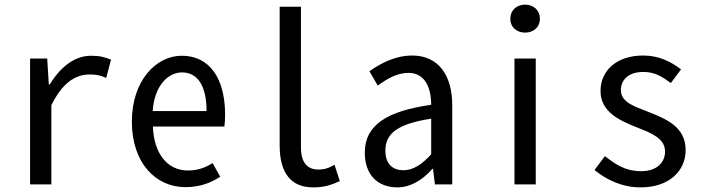

<svg xmlns="http://www.w3.org/2000/svg" viewBox="-20 -797 3040 830"><path d="M110 0H202V-342C249 -438 305 -475 367 -475C396 -475 413 -472 439 -460L460 -539C432 -550 412 -556 374 -556C300 -556 240 -505 195 -432H191L184 -544H110Z M781 12C845 12 892 -7 932 -33L899 -92C867 -72 835 -60 792 -60C703 -60 645 -134 641 -250H950C952 -263 953 -283 953 -302C953 -458 886 -556 766 -556C654 -556 550 -448 550 -271C550 -93 653 12 781 12ZM640 -317C647 -423 704 -484 767 -484C834 -484 873 -426 873 -317Z M1333 13C1380 13 1409 4 1449 -14L1426 -85C1400 -69 1379 -64 1357 -64C1310 -64 1281 -92 1281 -161V-768H1189V-168C1189 -48 1239 13 1333 13Z M1698 13C1754 13 1806 -18 1849 -67H1852L1860 0H1935V-342C1935 -472 1875 -557 1762 -557C1689 -557 1625 -523 1577 -489L1613 -427C1653 -456 1696 -482 1746 -482C1818 -482 1844 -416 1844 -344C1655 -317 1557 -258 1557 -137C1557 -39 1615 13 1698 13ZM1725 -61C1681 -61 1646 -84 1646 -146C1646 -218 1695 -261 1844 -284V-130C1805 -87 1766 -61 1725 -61Z M2204 0H2296V-544H2204ZM2250 -656C2287 -656 2314 -680 2314 -716C2314 -752 2287 -777 2250 -777C2213 -777 2186 -752 2186 -716C2186 -680 2213 -656 2250 -656Z M2749 13C2875 13 2944 -60 2944 -148C2944 -251 2856 -284 2781 -314C2720 -338 2664 -355 2664 -408C2664 -449 2694 -486 2761 -486C2810 -486 2842 -466 2880 -438L2924 -497C2881 -530 2829 -557 2760 -557C2644 -557 2576 -490 2576 -404C2576 -311 2662 -275 2734 -246C2795 -222 2855 -199 2855 -142C2855 -96 2821 -57 2752 -57C2685 -57 2644 -84 2595 -122L2550 -62C2603 -19 2670 13 2749 13Z"/></svg>

Font: Noto Sans Mono CJK HK
Style: Regular
Weight: 400
Designer: Ryoko NISHIZUKA 西塚涼子 (kana, bopomofo & ideographs); Paul D. Hunt (Latin, Greek & Cyrillic); Sandoll Communications 산돌커뮤니
Foundry: Adobe
Version: Version 2.004;hotconv 1.0.118;makeotfexe 2.5.65603